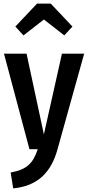

<svg xmlns="http://www.w3.org/2000/svg" viewBox="-20 -826 488 1063"><path d="M110 -630 223 -718 336 -630 381 -679 261 -806H185L65 -679ZM446 -529H323L223 -82L127 -529H2L143 0H189C163 78 129 113 39 129L53 217C191 204 264 125 298 2Z"/></svg>

Font: Fira Sans Condensed Medium
Style: Regular
Weight: 500
Width: 3
Designer: Carrois Corporate & Edenspiekermann AG
Foundry: Carrois Corporate GbR & Edenspiekermann AG
Version: Version 4.202;PS 004.202;hotconv 1.0.88;makeotf.lib2.5.64775